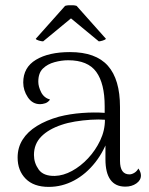

<svg xmlns="http://www.w3.org/2000/svg" viewBox="-20 -721 583 752"><path d="M471 10Q432 10 412.5 -17Q393 -44 393 -97V-204L409 -194Q390 -132 353.5 -85.5Q317 -39 270 -14Q223 11 171 11Q112 11 80.5 -21Q49 -53 49 -104Q49 -143 68.5 -174Q88 -205 124.5 -227.5Q161 -250 211 -264Q254 -275 301.5 -278.5Q349 -282 390 -279V-305Q390 -394 357 -439.5Q324 -485 247 -485Q221 -485 193.5 -477.5Q166 -470 148 -452.5Q130 -435 130 -401Q130 -382 141 -360Q152 -338 176 -331Q168 -320 157 -316.5Q146 -313 137 -313Q107 -313 89 -340Q71 -367 71 -398Q71 -457 121 -487Q171 -517 254 -517Q355 -517 402.5 -463.5Q450 -410 450 -302V-91Q450 -38 487 -38Q496 -38 506 -44Q516 -50 522 -61Q527 -54 529.5 -47Q532 -40 532 -34Q532 -15 514 -2.5Q496 10 471 10ZM195 -32Q228 -33 262 -51.5Q296 -70 325 -101Q354 -132 372.5 -171Q391 -210 391 -252Q367 -254 335.5 -252Q304 -250 274 -245Q244 -240 221 -232Q170 -215 141.5 -186Q113 -157 113 -114Q113 -83 131.5 -57Q150 -31 195 -32ZM149 -559Q143 -559 132.5 -562Q122 -565 120 -569L235 -698Q241 -700 249.5 -700.5Q258 -701 266 -700.5Q274 -700 280 -698L395 -569Q392 -565 382 -562Q372 -559 367 -559L258 -649Z"/></svg>

Font: Arima Thin Light
Style: Regular
Weight: 300
Version: Version 1.100